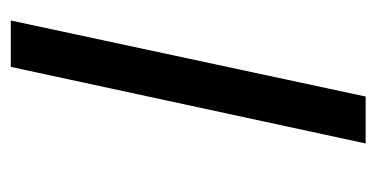

<svg xmlns="http://www.w3.org/2000/svg" viewBox="-191 -507 698 356"><g transform="rotate(-90 158.0 -329.0)"><path d="M70 0 212 -658H298L157 0Z"/></g></svg>

Font: EauTest Medium
Style: Italic
Weight: 500
Italic angle: -12°
Designer: Christian Thalmann (Catharsis Fonts)
Version: Version 0.001;PS 000.001;hotconv 1.0.88;makeotf.lib2.5.64775